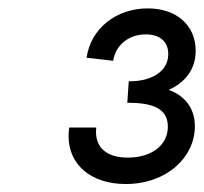

<svg xmlns="http://www.w3.org/2000/svg" viewBox="-20 -932 498 469"><path d="M287 -482.5C387.5 -482.5 456 -548 456 -623.5C456 -672 427 -700 392 -712.5C433 -730.5 458 -763.5 458 -808C458 -869 412.5 -911.5 341 -911.5C263.5 -911.5 201.5 -862 191.5 -791L256.5 -783.5C262 -820.5 293 -848 336 -848C371 -848 391 -830 391 -800C391 -753.5 343.5 -732.5 294.5 -733.5L291 -681C352 -681 390 -668 390 -622.5C390 -577 350 -547 292 -547C243.5 -547 214.5 -569 214.5 -610C214.5 -613.5 215 -617 215 -620.5H149C148 -613.5 147.5 -606.5 147.5 -599.5C147.5 -529.5 202.5 -482.5 287 -482.5Z"/></svg>

Font: HK Grotesk SemiBold
Style: Italic
Weight: 600
Italic angle: -16°
Designer: Alfredo Marco Pradil
Foundry: Hanken Design Co.
Version: Version 3.001;FEAKit 1.0